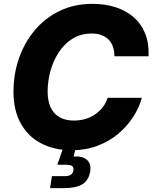

<svg xmlns="http://www.w3.org/2000/svg" viewBox="-20 -757 783 980"><path d="M345.7 9.8Q257.8 9.8 190.7 -24.9Q123.5 -59.6 86.2 -126.5Q48.8 -193.4 48.8 -288.6Q48.8 -378.4 76.9 -459.5Q105 -540.5 158 -603.3Q210.9 -666 285.4 -701.7Q359.9 -737.3 451.7 -737.3Q517.6 -737.3 571.3 -719.7Q625 -702.1 663.6 -668Q702.1 -633.8 721.7 -584Q741.2 -534.2 738.3 -469.7H564Q564 -496.6 556.6 -518.1Q549.3 -539.6 534.4 -554.7Q519.5 -569.8 498 -577.9Q476.6 -585.9 448.7 -585.9Q392.6 -585.9 350.3 -559.6Q308.1 -533.2 279.8 -489.7Q251.5 -446.3 237.3 -393.8Q223.1 -341.3 223.1 -289.6Q223.1 -240.7 239 -207.8Q254.9 -174.8 284.7 -158.2Q314.5 -141.6 356.9 -141.6Q387.7 -141.6 414.8 -149.4Q441.9 -157.2 464.6 -172.6Q487.3 -188 503.9 -209.2Q520.5 -230.5 529.3 -257.8H704.1Q690.4 -207.5 659.7 -159.9Q628.9 -112.3 583 -73.7Q537.1 -35.2 477.3 -12.7Q417.5 9.8 345.7 9.8ZM235.4 203.1 245.1 142.1H308.6Q330.6 142.1 341.3 135Q352.1 127.9 354.5 112.8Q356.9 97.7 348.6 90.8Q340.3 84 318.4 84H272.5L309.1 -21.5H369.6L366.2 -1L355.5 42Q401.4 38.6 424.1 59.1Q446.8 79.6 440.4 117.7Q432.6 163.1 401.1 183.1Q369.6 203.1 308.1 203.1Z"/></svg>

Font: Inter 16pt ExtraBold
Style: Italic
Weight: 800
Italic angle: -9.3988°
Version: Version 4.001;git-66647c0bb